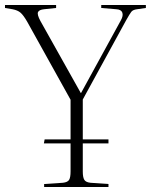

<svg xmlns="http://www.w3.org/2000/svg" viewBox="-27 -750 605 770"><path d="M150 0V-12L225 -17Q244 -19 250 -28.5Q256 -38 256 -63V-175H149L152 -191H256V-350L82 -663Q67 -689 55.5 -699Q44 -709 23 -713L-7 -718V-730H198V-718L150 -713Q130 -711 125.5 -701.5Q121 -692 135 -666L297 -377H298L458 -669Q468 -687 463.5 -699.5Q459 -712 439 -713L379 -718V-730H558V-718L523 -713Q506 -711 499.5 -702.5Q493 -694 479 -669L305 -351V-191H408V-175H305V-62Q305 -39 311 -29Q317 -19 336 -17L408 -12V0Z"/></svg>

Font: Display Extralight
Style: Regular
Weight: 200
Designer: Latin by Veronika Burian and Jose Scaglione. Greek by Irene Vlachou. Cyrillic by Vera Evstafieva.
Foundry: TypeTogether
Version: Version 3.002